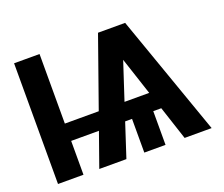

<svg xmlns="http://www.w3.org/2000/svg" viewBox="-119 -907 1269 1087"><g transform="rotate(-20 515.5 -363.5)"><path d="M57.5 -727.3H210.9V-308.2H415.1L563.2 -727.3H726.6L983 0H820.3L753.6 -203.1H705.3V0H577.4V-203.1H535.9L469.5 0H306.1L378.2 -203.8H210.9V0H57.5ZM719.1 -308.2 644.5 -534.4 570.3 -308.2Z"/></g></svg>

Font: Inter P
Style: Bold
Weight: 700
Designer: Rasmus Andersson
Foundry: rsms
Version: Version 3.018;git-588b23468